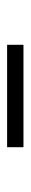

<svg xmlns="http://www.w3.org/2000/svg" viewBox="207 -922 86 540"><g transform="rotate(-90 250.0 -652.0)"><path d="M106 -629V-675H394V-629Z"/></g></svg>

Font: Mulish Light
Style: Regular
Weight: 300
Designer: Vernon Adams
Foundry: Vernon Adams
Version: Version 3.603; ttfautohint (v1.8.3)